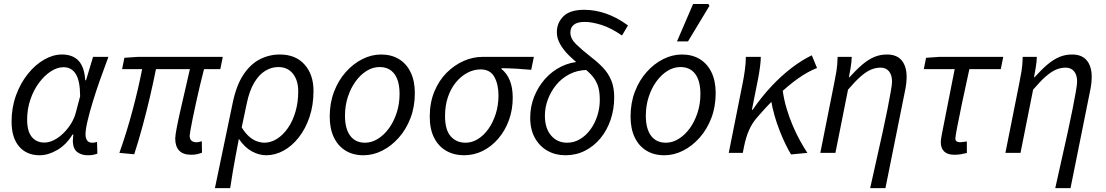

<svg xmlns="http://www.w3.org/2000/svg" viewBox="-20 -774 5599 972"><path d="M180.7 12Q114.8 12 76.7 -32.4Q38.6 -76.8 38.6 -158.5Q38.6 -229.9 61.3 -291.8Q83.9 -353.7 121.2 -400Q158.4 -446.4 203.6 -472.2Q248.7 -498.1 293.7 -498.1Q348.1 -498.1 377.7 -466.5Q407.3 -434.8 411.5 -367.7H415.5L451.1 -486.1H528.8Q507.9 -430.1 487.1 -371.7Q466.3 -313.3 449.8 -259Q433.3 -204.7 423.1 -161.5Q412.9 -118.2 412.9 -93.6Q412.9 -75 420.9 -63.3Q428.9 -51.5 447.5 -51.5Q455.4 -51.5 461.1 -53Q466.9 -54.5 471.3 -55.5L472.9 3.8Q462 7.9 451 9.9Q440 12 424.6 12Q392.7 12 371.6 -3.8Q350.5 -19.5 348.6 -57.8Q348.6 -63.5 349.6 -73.3Q350.5 -83.1 351.2 -93.2H347.2Q315.7 -41.4 269.9 -14.7Q224.1 12 180.7 12ZM204.8 -52.3Q228.9 -52.3 253.8 -65.1Q278.7 -77.9 301.1 -99.8Q323.5 -121.8 340 -148.7Q356.4 -175.6 363.7 -203.5L385.6 -286.5Q385.6 -362.9 364.2 -398.4Q342.8 -433.8 301.3 -433.8Q269.7 -433.8 237.1 -412.6Q204.6 -391.4 177.3 -354.7Q150.1 -318 133.7 -269.9Q117.4 -221.9 117.4 -168.2Q117.4 -109.1 141 -80.7Q164.5 -52.3 204.8 -52.3Z M948.4 9.5Q906.7 9.5 886.9 -11.8Q867.1 -33 867.1 -72.3Q867.1 -88 874.5 -126.2Q881.8 -164.5 893.5 -215.7Q905.2 -266.8 917.8 -321.4Q930.5 -375.9 941.3 -424H769.6Q755.5 -353.4 738.1 -279.3Q720.7 -205.2 700.9 -132.5Q681.2 -59.7 659.5 6.9L584.4 0Q621.2 -103.5 650.7 -214.2Q680.3 -324.8 699.5 -424H598.2L609.6 -481.4L677.3 -486.1H1107.9L1095.2 -424H1012.9Q1002.4 -384.4 992 -340Q981.7 -295.7 972.2 -252.8Q962.7 -209.9 955.5 -174.2Q948.3 -138.5 944.2 -115.2Q940.2 -92 940.2 -87Q940.2 -70.2 949.3 -62Q958.5 -53.7 975.8 -53.7Q980.8 -53.7 987.1 -55.2Q993.3 -56.7 1001.6 -59L1002.6 -1.1Q993.7 2.6 979.6 6.1Q965.6 9.5 948.4 9.5Z M1068 178.5 1158.3 -254.4Q1176.4 -341.7 1212 -395.6Q1247.7 -449.4 1295.3 -473.8Q1343 -498.1 1396.5 -498.1Q1476.8 -498.1 1521.9 -447.2Q1567.1 -396.4 1567.1 -314.1Q1567.1 -241.8 1547 -182Q1526.9 -122.1 1492.6 -78.5Q1458.4 -34.8 1415.6 -11.4Q1372.8 12 1327.6 12Q1291.9 12 1255.4 -7.6Q1219 -27.1 1189.2 -71.1Q1180.3 -24.2 1172.9 15.1Q1165.5 54.5 1158.8 93.6Q1152.1 132.8 1145.3 178.5ZM1317.1 -51.5Q1351.1 -51.5 1381.8 -70.8Q1412.6 -90.1 1437.1 -125.1Q1461.7 -160.2 1475.7 -208Q1489.8 -255.7 1489.8 -312.1Q1489.8 -367 1463 -400.8Q1436.3 -434.6 1388.6 -434.6Q1355.3 -434.6 1323.9 -416.1Q1292.5 -397.7 1267.6 -356.7Q1242.6 -315.7 1228.9 -248.9L1203.6 -129Q1223.1 -97.8 1243.2 -81Q1263.4 -64.2 1282.7 -57.9Q1301.9 -51.5 1317.1 -51.5Z M1820.1 12Q1767.7 12 1729.3 -11.5Q1691 -34.9 1670.1 -78.8Q1649.2 -122.6 1649.2 -183.4Q1649.2 -252.6 1671.1 -309.9Q1693.1 -367.3 1730.6 -409.4Q1768.2 -451.6 1814.6 -474.8Q1860.9 -498.1 1909.2 -498.1Q1961.6 -498.1 1999.9 -474.6Q2038.3 -451.2 2059.2 -407.3Q2080.1 -363.5 2080.1 -302.7Q2080.1 -233.5 2058.1 -176.2Q2036.1 -118.8 1998.6 -76.7Q1961.1 -34.5 1915 -11.3Q1868.9 12 1820.1 12ZM1828 -51.5Q1861.4 -51.5 1892.7 -70.9Q1924 -90.3 1948.8 -124.1Q1973.5 -158 1988.1 -202.7Q2002.8 -247.5 2002.8 -298.2Q2002.8 -364.6 1976.6 -399.6Q1950.5 -434.6 1901.3 -434.6Q1867.9 -434.6 1836.6 -415.4Q1805.2 -396.2 1780.5 -362.3Q1755.8 -328.5 1741.1 -283.7Q1726.5 -239 1726.5 -187.9Q1726.5 -122.4 1752.8 -87Q1779.1 -51.5 1828 -51.5Z M2328.9 12Q2278.9 12 2239.8 -10.1Q2200.7 -32.2 2178.2 -75.7Q2155.6 -119.2 2155.6 -183.2Q2155.6 -254.4 2178.9 -310.6Q2202.2 -366.8 2241.2 -405.8Q2280.3 -444.8 2327.5 -465.5Q2374.7 -486.1 2422.9 -486.1H2682.7L2669.3 -420.6Q2630.1 -424.3 2593.7 -426.3Q2557.2 -428.4 2518.6 -428.8V-424.8Q2546.1 -403.1 2560.9 -366.8Q2575.7 -330.6 2575.7 -279.1Q2575.7 -218.5 2556.4 -165.6Q2537.1 -112.7 2503 -72.8Q2469 -32.8 2424.5 -10.4Q2379.9 12 2328.9 12ZM2336.8 -51.5Q2369.7 -51.5 2399.6 -70.2Q2429.6 -88.8 2452.9 -121.7Q2476.2 -154.7 2489.9 -198.2Q2503.6 -241.8 2503.6 -290.6Q2503.6 -346.9 2482.6 -384.7Q2461.7 -422.6 2412.8 -422.6Q2378.4 -422.6 2346.1 -405.5Q2313.9 -388.3 2288.2 -357.3Q2262.5 -326.2 2247.7 -282.9Q2233 -239.7 2233 -186.4Q2233 -116.4 2261.7 -84Q2290.5 -51.5 2336.8 -51.5Z M2842.2 12Q2792.4 12 2752.2 -10.4Q2712.1 -32.7 2688.1 -75.3Q2664.2 -117.8 2664.2 -178.2Q2664.2 -233.2 2683.7 -283.3Q2703.3 -333.3 2738.5 -373.5Q2773.8 -413.6 2821.6 -437.2Q2869.3 -460.8 2925.4 -462.5L2951.7 -419.9Q2902.6 -418.9 2863.1 -398.5Q2823.6 -378.1 2795.8 -344.1Q2768.1 -310.1 2753.3 -269.8Q2738.5 -229.5 2738.5 -188.6Q2738.5 -124.6 2769.9 -88.1Q2801.2 -51.5 2850.8 -51.5Q2885.7 -51.5 2915.9 -69.3Q2946 -87.1 2968.6 -117.8Q2991.2 -148.5 3003.8 -187.4Q3016.5 -226.4 3016.5 -268.7Q3016.5 -315.4 3004.9 -345Q2993.3 -374.6 2971.7 -397Q2950.1 -419.4 2919.3 -442Q2887.7 -466.3 2860.1 -493.6Q2832.5 -520.9 2815.8 -550.5Q2799 -580 2799 -610.8Q2799 -658.2 2832.2 -691.3Q2865.4 -724.4 2937.9 -724.4Q2992.4 -724.4 3048.3 -705.1Q3104.3 -685.7 3159.1 -645.2L3128.9 -594.3Q3072.5 -633.1 3024.1 -648.1Q2975.7 -663.1 2940.4 -663.1Q2902.7 -663.1 2885.1 -648.8Q2867.5 -634.5 2867.5 -609.1Q2867.5 -578.3 2897.1 -549.5Q2926.8 -520.7 2973.2 -484.3Q3007.3 -458.4 3033.3 -430.8Q3059.3 -403.2 3074.4 -367.5Q3089.4 -331.8 3089.4 -281.3Q3089.4 -221.1 3071.2 -167.7Q3053.1 -114.3 3019.7 -73.9Q2986.3 -33.5 2941.3 -10.8Q2896.3 12 2842.2 12Z M3343.1 12Q3290.7 12 3252.3 -11.5Q3214 -34.9 3193.1 -78.8Q3172.2 -122.6 3172.2 -183.4Q3172.2 -252.6 3194.1 -309.9Q3216.1 -367.3 3253.6 -409.4Q3291.2 -451.6 3337.6 -474.8Q3383.9 -498.1 3432.2 -498.1Q3484.6 -498.1 3522.9 -474.6Q3561.3 -451.2 3582.2 -407.3Q3603.1 -363.5 3603.1 -302.7Q3603.1 -233.5 3581.1 -176.2Q3559.1 -118.8 3521.6 -76.7Q3484.1 -34.5 3438 -11.3Q3391.9 12 3343.1 12ZM3351 -51.5Q3384.4 -51.5 3415.7 -70.9Q3447 -90.3 3471.8 -124.1Q3496.5 -158 3511.1 -202.7Q3525.8 -247.5 3525.8 -298.2Q3525.8 -364.6 3499.6 -399.6Q3473.5 -434.6 3424.3 -434.6Q3390.9 -434.6 3359.6 -415.4Q3328.2 -396.2 3303.5 -362.3Q3278.8 -328.5 3264.1 -283.7Q3249.5 -239 3249.5 -187.9Q3249.5 -122.4 3275.8 -87Q3302.1 -51.5 3351 -51.5ZM3407.3 -564.4 3488.7 -753.6H3566.5L3571.5 -744.4L3463 -564.4Z M3669.3 0 3739.8 -353.4Q3745.8 -382.7 3750.8 -418.5Q3755.8 -454.3 3755.8 -486.1H3831.6Q3831.6 -466.8 3827.6 -435.8Q3823.6 -404.7 3817.6 -374L3786.5 -218.3H3790.5Q3834.2 -282.4 3884.5 -336.2Q3934.8 -389.9 3987.2 -430Q4039.7 -470.1 4089.8 -494L4116.2 -429.7Q4070.4 -412 4021.7 -377.8Q3972.9 -343.5 3920.4 -293.4Q3867.9 -243.3 3811.5 -177.9Q3788 -151 3772.2 -115.7Q3756.4 -80.4 3746.5 -31.3L3740.5 0ZM3984.7 7.8Q3972.3 -12 3957.6 -42.2Q3942.9 -72.4 3928 -109.7Q3913.2 -147 3901.3 -188.2Q3889.5 -229.4 3882.7 -270.9L3942.3 -317.2Q3948.4 -270.8 3962.2 -224.5Q3976 -178.1 3994.3 -135.7Q4012.6 -93.3 4032.1 -58.4Q4051.5 -23.5 4067.5 0Z M4385.2 178.5Q4401.8 103.2 4418.1 31Q4434.4 -41.2 4448.6 -105.9Q4462.8 -170.6 4473.2 -223.3Q4483.6 -275.9 4489.7 -311.5Q4495.9 -347.1 4495.9 -360.9Q4495.9 -394.4 4480.5 -413Q4465 -431.6 4437.9 -431.6Q4413.4 -431.6 4389.6 -421.6Q4365.7 -411.6 4337.7 -387.3Q4309.7 -363 4273.1 -320.1L4209.3 0H4132.8L4203.3 -353.6Q4209.3 -383 4214.4 -413.6Q4219.5 -444.3 4220.5 -486.1H4292Q4291 -459 4286.4 -431.7Q4281.9 -404.3 4277.6 -382.4H4280Q4315.1 -421.4 4345.2 -446.9Q4375.3 -472.4 4405.3 -485.2Q4435.3 -498.1 4470.1 -498.1Q4520.4 -498.1 4545.1 -467.8Q4569.8 -437.5 4569.8 -384.9Q4569.8 -368.2 4567.6 -349.6Q4565.4 -331 4560.4 -308L4462.5 178.5Z M4811.3 9.5Q4776.9 9.5 4759.9 -7.1Q4742.8 -23.6 4742.8 -53.8Q4742.8 -62.4 4744.5 -72.8Q4746.2 -83.1 4748.3 -95.2L4813.1 -424H4656.8L4668.2 -481.4L4735.2 -486.1H5059L5046.4 -424H4887.4Q4866.4 -329.1 4850.5 -253Q4834.5 -177 4825.5 -129.5Q4816.5 -82.1 4816.5 -72.5Q4816.5 -62.5 4822.9 -58.3Q4829.3 -54.1 4838.7 -54.1Q4849.3 -54.1 4857.7 -55.6Q4866.1 -57.1 4874.5 -58.1L4874.8 0.5Q4860.1 3.9 4845.2 6.7Q4830.4 9.5 4811.3 9.5Z M5322.2 178.5Q5338.8 103.2 5355.1 31Q5371.4 -41.2 5385.6 -105.9Q5399.8 -170.6 5410.2 -223.3Q5420.6 -275.9 5426.7 -311.5Q5432.9 -347.1 5432.9 -360.9Q5432.9 -394.4 5417.5 -413Q5402 -431.6 5374.9 -431.6Q5350.4 -431.6 5326.6 -421.6Q5302.7 -411.6 5274.7 -387.3Q5246.7 -363 5210.1 -320.1L5146.3 0H5069.8L5140.3 -353.6Q5146.3 -383 5151.4 -413.6Q5156.5 -444.3 5157.5 -486.1H5229Q5228 -459 5223.4 -431.7Q5218.9 -404.3 5214.6 -382.4H5217Q5252.1 -421.4 5282.2 -446.9Q5312.3 -472.4 5342.3 -485.2Q5372.3 -498.1 5407.1 -498.1Q5457.4 -498.1 5482.1 -467.8Q5506.8 -437.5 5506.8 -384.9Q5506.8 -368.2 5504.6 -349.6Q5502.4 -331 5497.4 -308L5399.5 178.5Z"/></svg>

Font: Source Sans 3 VF
Style: Italic
Weight: 200
Italic angle: -11°
Designer: Paul D. Hunt
Foundry: Adobe Systems Incorporated
Version: Version 3.042;hotconv 1.0.118;makeotfexe 2.5.65603